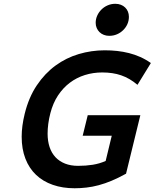

<svg xmlns="http://www.w3.org/2000/svg" viewBox="-20 -984 818 1016"><path d="M647 -64.9Q606.4 -42.5 570.8 -27.6Q535.2 -12.7 502.2 -3.9Q469.2 4.9 437.7 8.5Q406.2 12.2 375 12.2Q311 12.2 259.3 -5.9Q207.5 -23.9 170.9 -58.6Q134.3 -93.3 114.5 -144.3Q94.7 -195.3 94.7 -260.7Q94.7 -316.9 110.8 -382.3Q132.3 -469.2 174.8 -532.5Q217.3 -595.7 273.7 -637Q330.1 -678.2 397 -698Q463.9 -717.8 534.2 -717.8Q567.4 -717.8 599.6 -714.4Q631.8 -710.9 662.6 -703.1Q693.4 -695.3 722.4 -682.4Q751.5 -669.4 778.3 -650.4L707.5 -535.2Q686.5 -552.7 665.3 -565.2Q644 -577.6 621.3 -585.4Q598.6 -593.3 573.7 -596.9Q548.8 -600.6 521 -600.6Q472.7 -600.6 429 -586.9Q385.3 -573.2 349.4 -546.1Q313.5 -519 286.9 -478.8Q260.3 -438.5 246.6 -385.3Q238.8 -355.5 235.4 -328.4Q231.9 -301.3 231.9 -276.9Q231.9 -237.3 242.4 -205.8Q252.9 -174.3 273.4 -152.3Q293.9 -130.4 324 -118.4Q354 -106.4 393.1 -106.4Q434.1 -106.4 470.2 -112.1Q506.3 -117.7 539.1 -132.3L571.3 -265.6H417.5L444.3 -374.5H722.7ZM486.3 -863.3Q486.3 -883.3 494.6 -901.6Q502.9 -919.9 517.1 -933.8Q531.2 -947.8 550 -955.8Q568.8 -963.9 590.3 -963.9Q606.4 -963.9 619.6 -958.7Q632.8 -953.6 642.3 -944.3Q651.9 -935.1 657 -922.4Q662.1 -909.7 662.1 -895Q662.1 -874.5 654.1 -856.4Q646 -838.4 631.8 -824.5Q617.7 -810.5 598.9 -802.5Q580.1 -794.4 558.1 -794.4Q542.5 -794.4 529.3 -799.6Q516.1 -804.7 506.6 -814Q497.1 -823.2 491.7 -835.9Q486.3 -848.6 486.3 -863.3Z"/></svg>

Font: Andika New Basic
Style: Bold Italic
Weight: 700
Italic angle: -14°
Designer: Victor Gaultney, Annie Olsen, Pablo Ugerman
Foundry: SIL International
Version: Version 5.500